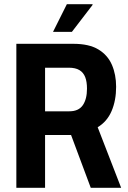

<svg xmlns="http://www.w3.org/2000/svg" viewBox="-20 -896 612 916"><path d="M58 0V-687H330Q405 -687 449.5 -660Q494 -633 514 -586.5Q534 -540 534 -482Q534 -417 512.5 -366.5Q491 -316 446 -289L558 0H413L319 -252H195V0ZM195 -365H311Q355 -365 375 -394Q395 -423 395 -473Q395 -506 386.5 -528Q378 -550 359 -561.5Q340 -573 308 -573H195ZM233 -744 299 -876H421L422 -873L323 -744Z"/></svg>

Font: Archivo Condensed
Style: Bold
Weight: 700
Width: 3
Designer: Hector Gatti
Foundry: Omnibus-Type
Version: Version 2.001